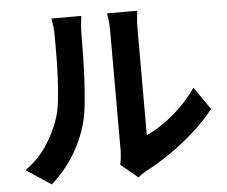

<svg xmlns="http://www.w3.org/2000/svg" viewBox="-55 -829 1110 938"><g transform="rotate(-5 500.0 -359.5)"><path d="M502.9 -22.3Q506.4 -36.8 508.7 -56.2Q511 -75.5 511 -95.7Q511 -106.8 511 -139.8Q511 -172.9 511 -219.9Q511 -267 511 -321.7Q511 -376.5 511 -432.1Q511 -487.8 511 -537.2Q511 -586.5 511 -624.1Q511 -661.7 511 -678.7Q511 -712.6 507.3 -737.6Q503.5 -762.7 503.3 -764.9H651.6Q651.4 -762.7 648.2 -737.2Q645 -711.8 645 -677.9Q645 -660.9 645 -627.5Q645 -594 645 -550.3Q645 -506.5 645 -457.7Q645 -408.9 645 -361.2Q645 -313.6 645 -271.5Q645 -229.5 645 -199Q645 -168.6 645 -155.3Q686 -173.3 730.1 -204.2Q774.2 -235 816.4 -276.4Q858.6 -317.7 892 -366.1L968.8 -255.9Q927.7 -202.2 869.5 -150Q811.3 -97.8 748.9 -54.7Q686.5 -11.7 629.7 17.3Q613.6 26 603.6 33.6Q593.6 41.2 586.5 46.6ZM39.7 -36.8Q106 -83.2 147.8 -147.9Q189.6 -212.5 209.9 -276.4Q220.9 -308.7 226.7 -357.1Q232.4 -405.5 235.3 -461Q238.2 -516.5 238.7 -571.4Q239.2 -626.3 239.2 -671.5Q239.2 -701.9 236.6 -723.5Q234 -745.1 229.7 -763.5H376.7Q376.5 -761.6 374.8 -747.5Q373.1 -733.4 371.5 -713.6Q369.8 -693.8 369.8 -673.1Q369.8 -628.6 368.8 -570.4Q367.8 -512.2 364.7 -451.1Q361.6 -390 356 -335.3Q350.3 -280.7 340.1 -243Q317.3 -158.4 271.6 -85.5Q225.9 -12.6 161.6 44Z"/></g></svg>

Font: Noto Sans KR Thin
Style: Regular
Weight: 100
Designer: Ryoko NISHIZUKA 西塚涼子 (kana, bopomofo & ideographs); Paul D. Hunt (Latin, Greek & Cyrillic); Sandoll Communications 산돌커뮤니
Foundry: Adobe
Version: Version 2.004-H2;hotconv 1.0.118;makeotfexe 2.5.65603